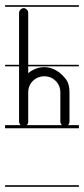

<svg xmlns="http://www.w3.org/2000/svg" viewBox="-22 -483 322 735"><path d="M148 -226C124 -226 103 -217 86 -203V-229H280V-235H86V-434C86 -440 83 -446 77 -449C75 -451 72 -452 69 -452C66 -452 63 -451 60 -449C55 -446 51 -440 51 -434V-235H-2.5V-229H51V-150V-130V-17C51 -12.1 53.6 -7.3 57.3 -4H-2.5V8H280V-4H238.1C242 -7.3 244 -12.1 244 -17V-130C244 -164 232 -178 227 -184C207 -208 180 -226 148 -226ZM-2.5 226V232H280V226ZM-2.5 -463V-457H280V-463ZM80.1 -4C84 -7.3 86 -12.1 86 -17V-130C86 -164 113 -191 148 -191C182 -191 209 -164 209 -130V-17C209 -12.1 211.6 -7.3 215.3 -4Z"/></svg>

Font: LetsTraceRuled
Style: Medium
Weight: 500
Version: Version 003.000